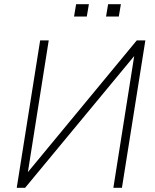

<svg xmlns="http://www.w3.org/2000/svg" viewBox="-20 -898 740 918"><path d="M60 0 172 -705H213L110 -54H96L634 -705H675L563 0H522L625 -651H639L100 0ZM487 -819 497 -878H558L548 -819ZM334 -819 344 -878H405L395 -819Z"/></svg>

Font: Nunito Sans 10pt SemiCondensed ExtraLight
Style: Italic
Weight: 250
Width: 4
Italic angle: -9°
Designer: Vernon Adams
Foundry: Vernon Adams
Version: Version 3.101;gftools[0.9.27]